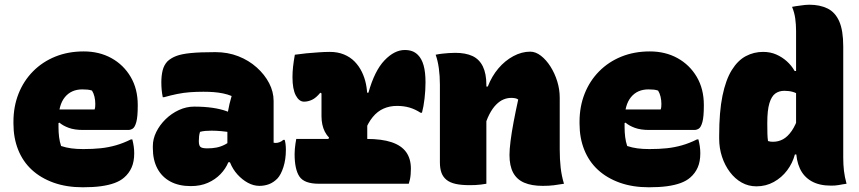

<svg xmlns="http://www.w3.org/2000/svg" viewBox="-20 -779 3640 814"><path d="M335 -561Q401 -561 452.5 -532.5Q504 -504 534 -453Q564 -402 564 -334V-331Q564 -284 558 -262Q552 -240 543 -234Q534 -228 524 -228H332Q296 -228 271.5 -237Q247 -246 232 -259L212 -251L214 -315H381Q383 -320 383.5 -326Q384 -332 384 -339Q384 -354 380.5 -369Q377 -384 370 -395Q361 -398 351.5 -399Q342 -400 329 -400Q282 -400 255 -367Q228 -334 228 -269V-240Q228 -218 230.5 -198Q233 -178 239 -160Q260 -153 282.5 -150Q305 -147 333 -147Q374 -147 407 -150.5Q440 -154 471.5 -163Q503 -172 535 -188H541Q545 -172 547 -158Q549 -144 549 -129Q549 -94 538 -69Q527 -44 506 -26Q490 -12 465.5 -3Q441 6 408 10.5Q375 15 331 15Q262 15 207.5 -4.5Q153 -24 115 -59Q77 -94 57 -144Q37 -194 37 -255V-263Q37 -327 58.5 -381.5Q80 -436 120 -476.5Q160 -517 214.5 -539Q269 -561 335 -561Z M1140 -351Q1140 -337 1140 -322.5Q1140 -308 1140 -293Q1140 -278 1140 -263.5Q1140 -249 1140 -234Q1140 -219 1140 -204Q1140 -189 1140 -174Q1141 -174 1144 -173.5Q1147 -173 1149 -173Q1157 -173 1166 -176.5Q1175 -180 1181 -186H1187Q1189 -180 1190.5 -169Q1192 -158 1192 -144Q1192 -103 1181.5 -70.5Q1171 -38 1156 -22Q1139 -5 1120 2Q1101 9 1080 9Q1055 9 1031 -4Q1007 -17 987 -39Q967 -61 955.5 -89.5Q944 -118 944 -148Q944 -181 944 -212.5Q944 -244 944 -277Q944 -291 946.5 -306.5Q949 -322 953 -338.5Q957 -355 962 -372Q945 -379 925.5 -383Q906 -387 885.5 -388.5Q865 -390 842 -390Q812 -390 785 -388Q758 -386 731 -380.5Q704 -375 676 -367H670Q667 -382 665.5 -397.5Q664 -413 664 -430Q664 -458 669.5 -480.5Q675 -503 690 -519Q705 -533 727 -541.5Q749 -550 788 -554Q827 -558 893 -558Q946 -558 990.5 -540.5Q1035 -523 1068.5 -493Q1102 -463 1121 -426.5Q1140 -390 1140 -351ZM823 -180Q823 -162 830 -156Q837 -150 859 -150Q880 -150 898 -153.5Q916 -157 933.5 -166Q951 -175 970 -189L977 -91H948Q937 -64 915 -41Q893 -18 861.5 -4Q830 10 789 10Q738 10 702 -9.5Q666 -29 647 -65Q628 -101 628 -151V-160Q628 -190 642.5 -219.5Q657 -249 682 -273.5Q707 -298 738.5 -312.5Q770 -327 803 -327Q846 -327 880.5 -322Q915 -317 941 -307.5Q967 -298 983 -285Q992 -279 997.5 -268Q1003 -257 1005.5 -241.5Q1008 -226 1008 -205Q986 -213 963 -217Q940 -221 918 -223Q896 -225 877 -225Q863 -225 851 -224Q839 -223 828 -220Q825 -210 824 -201Q823 -192 823 -182Z M1368 -180 1375 -196Q1364 -207 1357 -221Q1350 -235 1346.5 -251.5Q1343 -268 1343 -287Q1343 -303 1343 -319.5Q1343 -336 1343 -352Q1343 -368 1343 -383L1338 -386Q1320 -364 1303 -356Q1286 -348 1269 -348Q1248 -348 1234 -374.5Q1220 -401 1220 -452Q1220 -474 1222.5 -496.5Q1225 -519 1230 -547Q1242 -548 1254.5 -550Q1267 -552 1279 -553Q1291 -554 1304 -555Q1317 -556 1329.5 -557Q1342 -558 1354.5 -558.5Q1367 -559 1378 -559Q1412 -559 1438.5 -548Q1465 -537 1483.5 -518Q1502 -499 1514 -474.5Q1526 -450 1531.5 -423Q1537 -396 1537 -369Q1537 -343 1537 -317.5Q1537 -292 1537 -266.5Q1537 -241 1537 -215Q1537 -189 1537 -163ZM1526 -386H1542Q1568 -479 1610 -523Q1652 -567 1696 -567Q1714 -567 1727.5 -562Q1741 -557 1752 -546Q1768 -530 1776 -501.5Q1784 -473 1784 -430Q1784 -397 1780 -362Q1776 -327 1769 -301H1763Q1740 -316 1716 -323Q1692 -330 1663 -330Q1632 -330 1606 -318.5Q1580 -307 1560 -282.5Q1540 -258 1526 -221ZM1236 -190H1534Q1599 -190 1640.5 -176Q1682 -162 1702 -134Q1722 -106 1722 -64Q1722 -51 1721 -39.5Q1720 -28 1718 -18.5Q1716 -9 1713 0H1332Q1270 0 1249.5 -30.5Q1229 -61 1229 -126Q1229 -137 1230 -147.5Q1231 -158 1232.5 -169Q1234 -180 1236 -190Z M2371 0Q2348 4 2327.5 6.5Q2307 9 2281 9Q2234 9 2202.5 -4.5Q2171 -18 2155.5 -47Q2140 -76 2140 -122Q2140 -145 2144.5 -181Q2149 -217 2157.5 -262Q2166 -307 2177 -357Q2172 -361 2164 -362.5Q2156 -364 2147 -364Q2131 -364 2115 -357.5Q2099 -351 2083.5 -335.5Q2068 -320 2054.5 -294Q2041 -268 2031 -229L2022 -412H2048Q2065 -456 2093 -489Q2121 -522 2156.5 -541Q2192 -560 2228 -560Q2251 -560 2273.5 -542.5Q2296 -525 2314 -496.5Q2332 -468 2342.5 -434Q2353 -400 2353 -365Q2353 -329 2353 -292.5Q2353 -256 2353 -219.5Q2353 -183 2353 -146Q2353 -103 2357 -68Q2361 -33 2371 0ZM2042 0Q2030 2 2018.5 3.5Q2007 5 1995 5.5Q1983 6 1971 6Q1935 6 1911 0.5Q1887 -5 1872.5 -17Q1858 -29 1851.5 -47Q1845 -65 1845 -91Q1845 -132 1845 -172.5Q1845 -213 1845 -254Q1845 -295 1845 -336.5Q1845 -378 1845 -420Q1845 -457 1840.5 -489.5Q1836 -522 1827 -547Q1841 -550 1855 -551.5Q1869 -553 1883 -554Q1897 -555 1910 -555Q1954 -555 1983 -541.5Q2012 -528 2027 -497.5Q2042 -467 2042 -419Q2042 -348 2042 -277Q2042 -206 2042 -136.5Q2042 -67 2042 0Z M2735 -561Q2801 -561 2852.5 -532.5Q2904 -504 2934 -453Q2964 -402 2964 -334V-331Q2964 -284 2958 -262Q2952 -240 2943 -234Q2934 -228 2924 -228H2732Q2696 -228 2671.5 -237Q2647 -246 2632 -259L2612 -251L2614 -315H2781Q2783 -320 2783.5 -326Q2784 -332 2784 -339Q2784 -354 2780.5 -369Q2777 -384 2770 -395Q2761 -398 2751.5 -399Q2742 -400 2729 -400Q2682 -400 2655 -367Q2628 -334 2628 -269V-240Q2628 -218 2630.5 -198Q2633 -178 2639 -160Q2660 -153 2682.5 -150Q2705 -147 2733 -147Q2774 -147 2807 -150.5Q2840 -154 2871.5 -163Q2903 -172 2935 -188H2941Q2945 -172 2947 -158Q2949 -144 2949 -129Q2949 -94 2938 -69Q2927 -44 2906 -26Q2890 -12 2865.5 -3Q2841 6 2808 10.5Q2775 15 2731 15Q2662 15 2607.5 -4.5Q2553 -24 2515 -59Q2477 -94 2457 -144Q2437 -194 2437 -255V-263Q2437 -327 2458.5 -381.5Q2480 -436 2520 -476.5Q2560 -517 2614.5 -539Q2669 -561 2735 -561Z M3215 -559Q3246 -559 3271 -548Q3296 -537 3316 -519Q3336 -501 3349 -478H3369V-375Q3357 -385 3341 -389.5Q3325 -394 3305 -394Q3283 -394 3267 -382.5Q3251 -371 3242 -341.5Q3233 -312 3233 -259V-251Q3233 -228 3233.5 -211.5Q3234 -195 3236 -181Q3242 -179 3247 -178.5Q3252 -178 3258 -178Q3280 -178 3299.5 -188.5Q3319 -199 3336.5 -224Q3354 -249 3367 -291V-124H3350Q3340 -87 3317 -56.5Q3294 -26 3260.5 -7.5Q3227 11 3187 11Q3153 11 3124.5 -5Q3096 -21 3074.5 -49.5Q3053 -78 3041 -114.5Q3029 -151 3029 -191V-204Q3029 -305 3043 -373Q3057 -441 3082.5 -482Q3108 -523 3142 -541Q3176 -559 3215 -559ZM3411 -759Q3456 -759 3488.5 -743Q3521 -727 3538 -688.5Q3555 -650 3555 -582Q3555 -541 3555 -487.5Q3555 -434 3555 -372.5Q3555 -311 3555 -245Q3555 -179 3555 -111Q3555 -81 3558 -55Q3561 -29 3569 0Q3561 1 3552.5 2.5Q3544 4 3536 5.5Q3528 7 3520 7.5Q3512 8 3503 8Q3453 8 3420 -11Q3387 -30 3371 -65Q3355 -100 3355 -147Q3355 -214 3355 -279Q3355 -344 3355 -407.5Q3355 -471 3355 -531.5Q3355 -592 3355 -648Q3355 -675 3351.5 -700.5Q3348 -726 3338 -750Q3346 -752 3355 -753Q3364 -754 3373.5 -755.5Q3383 -757 3392.5 -758Q3402 -759 3411 -759Z"/></svg>

Font: Recursive Monospace Casual Black
Style: Regular
Weight: 900
Version: Version 1.047